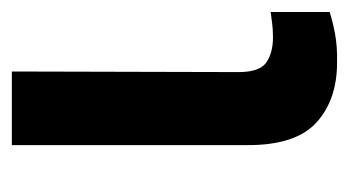

<svg xmlns="http://www.w3.org/2000/svg" viewBox="-153 -433 592 326"><g transform="rotate(-90 143.0 -270.0)"><path d="M59.6 -545.9H184.6L183.6 -158.7Q184.1 -124.5 200.4 -113.5Q216.8 -102.5 242.7 -102.5Q255.9 -102.5 267.1 -104Q278.3 -105.5 285.6 -106.4V-6.3Q269.5 -1 248.3 2.9Q227.1 6.8 201.7 6.3Q137.2 6.8 98.1 -28.6Q59.1 -64 59.6 -147Z"/></g></svg>

Font: Inter Display Semi Bold
Style: Regular
Weight: 600
Designer: Rasmus Andersson
Foundry: rsms
Version: Version 4.000;git-37864ae